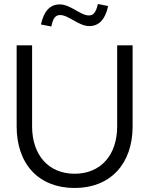

<svg xmlns="http://www.w3.org/2000/svg" viewBox="-20 -926 744 957"><path d="M236 -794C244 -835 256 -851 280 -851C322 -851 372 -796 425 -796C473 -796 505 -829 519 -896L468 -906C458 -864 446 -849 423 -849C381 -849 332 -904 278 -904C229 -904 199 -871 184 -804ZM352 11C529 11 641 -108 641 -296V-700H564V-296C564 -152 481 -60 352 -60C223 -60 140 -152 140 -296V-700H63V-296C63 -107 174 11 352 11Z"/></svg>

Font: Red Hat Display
Style: Regular
Weight: 400
Designer: Pentagram, MCKL
Foundry: Pentagram, MCKL
Version: Version 1.023